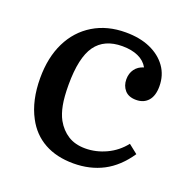

<svg xmlns="http://www.w3.org/2000/svg" viewBox="-105 -651 749 762"><g transform="rotate(20 269.5 -270.0)"><path d="M301 -550Q361 -550 405 -530.5Q449 -511 474 -476Q499 -441 499 -394Q499 -354 480.5 -333Q462 -312 430 -312Q398 -312 382 -330.5Q366 -349 366 -376Q366 -401 379 -419Q392 -437 416 -444Q402 -469 374 -481.5Q346 -494 307 -494Q231 -494 194.5 -443Q158 -392 158 -277Q158 -226 164.5 -192Q171 -158 184 -134Q203 -100 233 -81Q263 -62 306 -62Q351 -62 394 -82Q437 -102 467 -140L505 -110Q463 -48 407.5 -19Q352 10 282 10Q211 10 159.5 -18.5Q108 -47 79 -102Q43 -169 43 -264Q43 -351 74.5 -415Q106 -479 164.5 -514.5Q223 -550 301 -550Z"/></g></svg>

Font: Domine Medium
Style: Regular
Weight: 500
Designer: Pablo Impallari, Rodrigo Fuenzalida, Brenda Gallo
Foundry: Pablo Impallari, Rodrigo Fuenzalida, Brenda Gallo
Version: Version 2.000